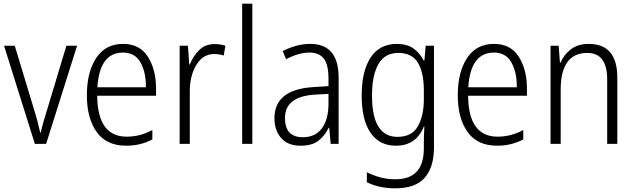

<svg xmlns="http://www.w3.org/2000/svg" viewBox="-20 -780 3441 1041"><path d="M169 0H230L398 -532H340L233 -177Q223 -146 214.5 -115.5Q206 -85 201 -61H198Q185 -121 166 -182L60 -532H2Z M647 -542Q552 -542 501.5 -465.5Q451 -389 451 -263Q451 -139 504 -64.5Q557 10 664 10Q742 10 806 -24V-75Q740 -39 667 -39Q509 -39 507 -261H826V-301Q826 -402 782 -472Q738 -542 647 -542ZM647 -495Q712 -495 742 -441Q772 -387 771 -307H508Q520 -495 647 -495Z M1144 -541Q1092 -541 1059 -507.5Q1026 -474 1009 -430H1006L999 -532H954V0H1009V-285Q1009 -369 1044.5 -428Q1080 -487 1141 -487Q1169 -487 1193 -479L1202 -532Q1175 -541 1144 -541Z M1348 0H1293V-760H1348Z M1761 -271V-217Q1761 -133 1725.5 -84.5Q1690 -36 1622 -36Q1525 -36 1525 -140Q1525 -257 1688 -267ZM1662 -542Q1622 -542 1583.5 -531Q1545 -520 1513 -503L1531 -459Q1600 -495 1657 -495Q1710 -495 1735.5 -462.5Q1761 -430 1761 -353V-313L1682 -308Q1468 -296 1468 -139Q1468 -74 1504 -32Q1540 10 1610 10Q1672 10 1706.5 -17Q1741 -44 1762 -87H1765L1773 0H1816V-359Q1816 -542 1662 -542Z M2139 -493Q2214 -493 2246 -439.5Q2278 -386 2278 -290V-240Q2278 -154 2246 -96Q2214 -38 2135 -38Q1997 -38 1997 -262Q1997 -371 2031.5 -432Q2066 -493 2139 -493ZM2132 -542Q2038 -542 1989.5 -468Q1941 -394 1941 -263Q1941 -129 1989.5 -59.5Q2038 10 2126 10Q2237 10 2278 -94H2281Q2278 -48 2278 -6V25Q2278 192 2124 192Q2080 192 2041.5 181.5Q2003 171 1969 154V208Q2035 241 2123 241Q2233 241 2283 183.5Q2333 126 2333 19V-532H2288L2281 -452H2277Q2256 -493 2221.5 -517.5Q2187 -542 2132 -542Z M2658 -542Q2563 -542 2512.5 -465.5Q2462 -389 2462 -263Q2462 -139 2515 -64.5Q2568 10 2675 10Q2753 10 2817 -24V-75Q2751 -39 2678 -39Q2520 -39 2518 -261H2837V-301Q2837 -402 2793 -472Q2749 -542 2658 -542ZM2658 -495Q2723 -495 2753 -441Q2783 -387 2782 -307H2519Q2531 -495 2658 -495Z M3172 -542Q3113 -542 3075 -512.5Q3037 -483 3019 -440H3016L3009 -532H2965V0H3020V-293Q3020 -493 3164 -493Q3272 -493 3272 -350V0H3327V-359Q3327 -542 3172 -542Z"/></svg>

Font: Noto Sans UI SemiCondensed Light
Style: Regular
Weight: 300
Width: 4
Designer: Monotype Design Team
Foundry: Monotype Imaging Inc.
Version: Version 1.901